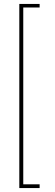

<svg xmlns="http://www.w3.org/2000/svg" viewBox="-20 -831 281 974"><path d="M78 123V-811H181V-793H98V104H181V123Z"/></svg>

Font: DM Sans 10pt Thin
Style: Regular
Weight: 250
Version: Version 4.004;gftools[0.9.30]